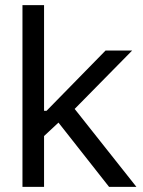

<svg xmlns="http://www.w3.org/2000/svg" viewBox="-20 -727 557 747"><path d="M67.4 -707H151.4V-295.9H161.1L390.6 -530.3H494.1L270.5 -303.2L510.7 0H404.3L207.5 -250L151.4 -197.8V0H67.4Z"/></svg>

Font: Pretendard Std
Style: Regular
Weight: 400
Designer: Base glyphs from Inter by Rasmus Andersson; Hangeul glyphs from Noto Sans CJK(Source Han Sans) by Jang Soo-young and Kan
Foundry: Kil Hyung-jin
Version: Version 1.309